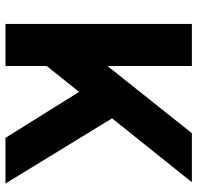

<svg xmlns="http://www.w3.org/2000/svg" viewBox="-30 -710 740 721"><g transform="rotate(90 340.5 -350.0)"><path d="M100.8 -222.8 480.6 -700H664.8L207.4 -128.7ZM70.4 -700H228.3V0H70.4ZM288.9 -335.2 409.7 -425.1 669.7 0H498.2Z"/></g></svg>

Font: Pathway Extreme 8pt Thin
Style: Regular
Weight: 100
Version: Version 1.001;gftools[0.9.26]